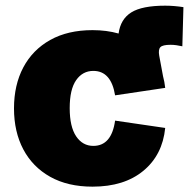

<svg xmlns="http://www.w3.org/2000/svg" viewBox="-20 -661 695 690"><path d="M312.5 9.8Q223.6 9.8 160.4 -25.6Q97.2 -61 63.7 -124.3Q30.3 -187.5 30.3 -271.5Q30.3 -355.5 63.7 -418.7Q97.2 -481.9 160.4 -517.3Q223.6 -552.7 312.5 -552.7Q363.3 -552.7 406.2 -540.5Q413.1 -592.3 451.9 -616.5Q490.7 -640.6 573.7 -640.6Q589.4 -640.6 606.7 -639.2Q624 -637.7 639.2 -635.3L635.3 -494.6Q624.5 -497.1 614 -498.5Q603.5 -500 592.8 -500Q564.5 -500 556.4 -491.5Q548.3 -482.9 552.2 -460.9L565.9 -387.2Q571.3 -367.2 573.7 -345.2L393.6 -318.4Q379.4 -406.2 315.4 -406.2Q276.9 -406.2 253.7 -373Q230.5 -339.8 230.5 -272.5Q230.5 -205.6 253.7 -171.1Q276.9 -136.7 315.4 -136.7Q380.9 -136.7 393.6 -227.5L573.7 -201.2Q564 -104 495.1 -47.1Q426.3 9.8 312.5 9.8Z"/></svg>

Font: Inter Black
Style: Regular
Weight: 900
Designer: Rasmus Andersson
Foundry: rsms
Version: Version 4.000;git-a52131595